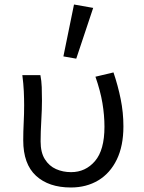

<svg xmlns="http://www.w3.org/2000/svg" viewBox="-20 -819 640 851"><path d="M294 12Q196 12 139.5 -40Q83 -92 83 -197Q83 -236 85 -275Q87 -314 87 -353Q87 -382 85.5 -415Q84 -448 79 -486H159Q164 -461 165 -433Q166 -405 166 -373Q166 -335 163 -284.5Q160 -234 160 -192Q160 -143 179 -113Q198 -83 228.5 -69.5Q259 -56 295 -56Q359 -56 401 -105Q443 -154 443 -257Q443 -308 434 -362Q425 -416 403 -479L483 -498Q503 -439 515 -379.5Q527 -320 527 -259Q527 -172 497.5 -111.5Q468 -51 415.5 -19.5Q363 12 294 12ZM318 -559 261 -569 308 -799 393 -784Z"/></svg>

Font: SauceCodePro NFM
Style: Regular
Weight: 400
Monospace: yes
Designer: Paul D. Hunt, Teo Tuominen
Foundry: Adobe
Version: Version 2.042;hotconv 1.1.0;makeotfexe 2.6.0;Nerd Fonts 3.3.